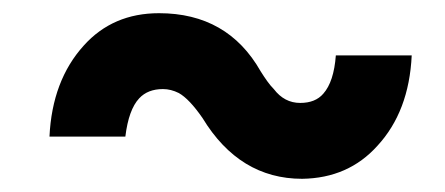

<svg xmlns="http://www.w3.org/2000/svg" viewBox="-20 -462 674 291"><path d="M221 -442Q151 -442 107 -393Q59 -340 55 -255H170Q175 -296 191 -313Q204 -327 227 -327Q239 -327 251 -321Q267 -312 287 -283Q343 -191 438 -191Q508 -192 552 -241Q600 -293 604 -378H489Q486 -338 470 -320Q458 -306 435 -306Q411 -306 395 -327Q390 -332 385 -339Q380 -346 375 -354Q325 -442 221 -442Z"/></svg>

Font: Unageo
Style: SemiBold
Weight: 600
Designer: Richard Sepsi
Foundry: Richard Sepsi
Version: Version 2.000